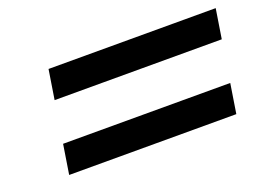

<svg xmlns="http://www.w3.org/2000/svg" viewBox="-63 -590 829 612"><g transform="rotate(-20 352.0 -284.0)"><path d="M121.1 -354H688.1L703.9 -454H136.9ZM83.1 -114H650.1L665.9 -214H98.9Z"/></g></svg>

Font: Fog Sans
Style: It
Weight: 700
Foundry: Intel Corporation
Version: Version 1.00